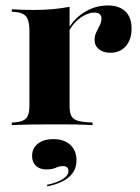

<svg xmlns="http://www.w3.org/2000/svg" viewBox="-20 -452 505 694"><path d="M158.9 -2.4Q121.8 -2.4 93.1 -2Q64.5 -1.6 22.6 0V-8.9L33.9 -9.7Q63.7 -12.1 75 -25Q86.3 -37.9 86.3 -68.5V-209.7H231.5V-68.5Q231.5 -47.6 236.7 -35.5Q241.9 -23.4 255.2 -17.7Q268.5 -12.1 292.7 -10.5L314.5 -8.9V0Q283.1 -1.6 258.9 -2Q234.7 -2.4 211.3 -2.4Q187.9 -2.4 158.9 -2.4ZM86.3 -209.7V-341.9Q86.3 -376.6 75 -391.5Q63.7 -406.5 33.9 -408.9L22.6 -409.7V-418.5Q48.4 -416.9 65.3 -416.5Q82.3 -416.1 104.8 -416.1Q141.9 -416.1 171.8 -419Q201.6 -421.8 231.5 -427.4V-418.5V-209.7ZM379 -261.3Q353.2 -261.3 337.5 -274.2Q321.8 -287.1 321.8 -308.1Q321.8 -322.6 328.2 -335.5Q334.7 -348.4 340.7 -360.9Q346.8 -373.4 346.8 -384.7Q346.8 -406.5 321 -406.5Q305.6 -406.5 288.7 -398.4Q271.8 -390.3 256.9 -376.2Q241.9 -362.1 230.6 -342.7L229.8 -352.4Q251.6 -388.7 289.5 -410.5Q327.4 -432.3 369.4 -432.3Q410.5 -432.3 433.1 -410.9Q455.6 -389.5 455.6 -348.4Q455.6 -308.9 434.7 -285.1Q413.7 -261.3 379 -261.3ZM150.8 221.8 150 216.1Q187.1 208.1 207.3 195.2Q227.4 182.3 227.4 166.1Q227.4 148.4 208.1 148.4Q194.4 148.4 181.5 154.4Q168.5 160.5 148.4 160.5Q123.4 160.5 109.7 147.2Q96 133.9 96 111.3Q96 83.9 116.9 67.3Q137.9 50.8 172.6 50.8Q211.3 50.8 233.9 71.4Q256.5 91.9 256.5 127.4Q256.5 163.7 230.2 187.1Q204 210.5 150.8 221.8Z"/></svg>

Font: Playfair 144pt SemiExpanded Black
Style: Regular
Weight: 900
Width: 6
Designer: Claus Eggers Sørensen
Foundry: Claus Eggers Sørensen
Version: Version 2.203